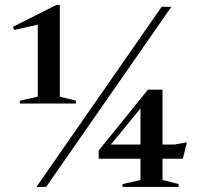

<svg xmlns="http://www.w3.org/2000/svg" viewBox="-20 -742 790 762"><path d="M130 -358.5V-644L35.5 -623L32 -636L204 -722.5H217.5V-358.5L281.5 -342.5V-331H59V-342.5ZM124.5 0 621.5 -715H660L163 0ZM567 -386H625V-168.5H672.5L722 -177L705.5 -112H625V-27.5L689 -11.5V0H466.5V-11.5L537.5 -27.5V-112H372L371.5 -144.5ZM537.5 -168.5V-311.5L420 -168.5Z"/></svg>

Font: Newsreader Display Medium
Style: Regular
Weight: 500
Designer: Hugues Gentile
Foundry: Production Type
Version: Version 1.001